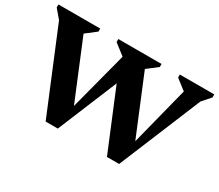

<svg xmlns="http://www.w3.org/2000/svg" viewBox="-123 -961 1404 1233"><g transform="rotate(30 579.5 -344.0)"><path d="M761.4 2.4 532.2 -551.6 533.8 -599.6 446 -667.6V-690H766.6V-667.6L671.2 -594.4L661.8 -676.4L893 -116.4H853.2L996 -677L1001.6 -590.8L902.2 -667.6V-690H1157.4V-667.6L1081.2 -581L1132.6 -677L851.6 2.4ZM306.8 2.4 26 -676 76.4 -580 2 -667.6V-690H311.8V-667.6L215.6 -593.4L207.2 -676.4L438.4 -116.4H398.6L545.4 -677H678L397 2.4Z"/></g></svg>

Font: Platypi Light
Style: Regular
Weight: 300
Designer: David Sargent
Foundry: Bolt Cutter Type
Version: Version 1.200